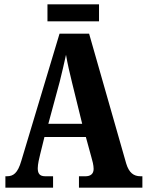

<svg xmlns="http://www.w3.org/2000/svg" viewBox="-20 -870 680 890"><path d="M200 -771H439V-850H200ZM5 0H226V-53H189C163 -53 155 -67 155 -90C155 -109 162 -138 166 -154L186 -235H378L404 -140C408 -127 414 -104 414 -87C414 -62 397 -53 377 -53H346V0H640V-53H631C600 -53 578 -69 565 -112L393 -714H256L79 -125C62 -66 41 -53 12 -53H5ZM204 -296 257 -492C267 -532 277 -575 286 -616C293 -574 303 -532 314 -487L361 -296Z"/></svg>

Font: Noto Serif Sinhala ExtraCondensed ExtraBold
Style: Regular
Weight: 800
Width: 2
Designer: Jelle Bosma - Monotype Design Team
Foundry: Monotype Imaging Inc.
Version: Version 2.007